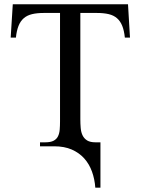

<svg xmlns="http://www.w3.org/2000/svg" viewBox="-20 -682 656 895"><path d="M562 -506.8Q558.6 -539.6 549.8 -561.5Q541 -583.5 525.6 -596.9Q510.3 -610.4 487.1 -616Q463.9 -621.6 431.2 -621.6H354.5V-126Q354.5 -104.5 356.2 -85Q357.9 -65.4 365 -50.8Q372.1 -36.1 386.2 -27.3Q400.4 -18.6 425.3 -18.6H448.2V192.9H424.3Q421.4 152.8 408.7 117.7Q396 82.5 372.6 56.4Q349.1 30.3 314.5 15.1Q279.8 0 232.9 0H166.5V-18.6H190.9Q215.8 -18.6 229.7 -25.9Q243.7 -33.2 250.2 -46.4Q256.8 -59.6 258.3 -77.4Q259.8 -95.2 259.8 -115.7V-621.6H184.6Q152.3 -621.6 129.2 -616Q106 -610.4 90.6 -596.9Q75.2 -583.5 66.4 -561.5Q57.6 -539.6 54.2 -506.8H29.8L39.6 -662.1H576.7L585.9 -506.8Z"/></svg>

Font: Doulos SIL Compact
Style: Regular
Weight: 400
Designer: Walt Agee, Victor Gaultney, Peter Martin, Debbi Hosken
Foundry: SIL International
Version: Version 4.110; 2011; Maintenance release ; LnSpcTght